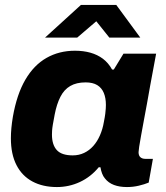

<svg xmlns="http://www.w3.org/2000/svg" viewBox="-20 -744 670 776"><path d="M210 12Q153 12 111 -10.5Q69 -33 46.5 -77Q24 -121 24 -185Q24 -205 26 -226.5Q28 -248 32 -272Q48 -363 82.5 -422Q117 -481 168 -510Q219 -539 283 -539Q317 -539 345.5 -531Q374 -523 396 -506.5Q418 -490 433 -463H440L479 -527H611L587 -398Q581 -362 574 -325Q567 -288 561 -255Q555 -222 550 -195Q545 -168 542.5 -151Q540 -134 540 -129Q540 -115 547.5 -108.5Q555 -102 567 -102H598L581 -6Q564 1 541 6.5Q518 12 493 12Q463 12 440.5 3.5Q418 -5 404 -23Q397 -31 392.5 -43Q388 -55 386 -68H379Q347 -29 303 -8.5Q259 12 210 12ZM274 -116Q299 -116 320 -126Q341 -136 357 -154Q373 -172 384 -197Q395 -222 400 -252Q404 -272 405.5 -284.5Q407 -297 407.5 -305.5Q408 -314 408 -320Q408 -348 399.5 -368.5Q391 -389 373 -400Q355 -411 326 -411Q289 -411 264 -396.5Q239 -382 224 -352.5Q209 -323 201 -281Q196 -255 193.5 -240Q191 -225 190.5 -215.5Q190 -206 190 -200Q190 -159 209.5 -137.5Q229 -116 274 -116ZM162 -592 307 -724H450L547 -592H422L346 -687H403L292 -592Z"/></svg>

Font: Archivo SemiBold ExtraBold
Style: Italic
Weight: 800
Italic angle: -10°
Version: Version 2.001